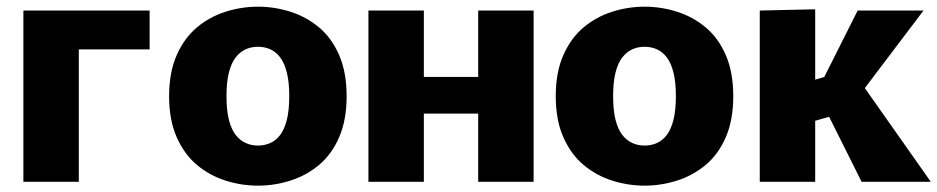

<svg xmlns="http://www.w3.org/2000/svg" viewBox="-20 -552 2846 583"><path d="M51 0V-520H219.3V0ZM150.7 -402V-520H434.3V-402Z M763.3 11.7Q713.2 11.7 665 -3.6Q616.8 -18.8 578.2 -51Q539.7 -83.2 516.6 -135.3Q493.5 -187.3 493.5 -260Q493.5 -332.7 516.6 -384.7Q539.7 -436.8 578.2 -469Q616.8 -501.2 665 -516.4Q713.2 -531.7 763.3 -531.7Q813.5 -531.7 861.7 -516.4Q909.8 -501.2 948.5 -469Q987.2 -436.8 1009.8 -384.7Q1032.5 -332.7 1032.5 -260Q1032.5 -187.3 1009.8 -135.3Q987.2 -83.2 948.5 -51Q909.8 -18.8 861.7 -3.6Q813.5 11.7 763.3 11.7ZM763.3 -110Q783.5 -110 800.9 -117.8Q818.3 -125.7 831.1 -142.7Q843.8 -159.7 851.1 -188.7Q858.3 -217.7 858.3 -260Q858.3 -302.3 851.1 -331.3Q843.8 -360.3 831.1 -377.3Q818.3 -394.3 800.9 -402.2Q783.5 -410 763.3 -410Q743.2 -410 725.8 -402.2Q708.5 -394.3 695.3 -377.3Q682.2 -360.3 674.9 -331.3Q667.7 -302.3 667.7 -260Q667.7 -217.7 674.9 -188.7Q682.2 -159.7 695.3 -142.7Q708.5 -125.7 725.8 -117.8Q743.2 -110 763.3 -110Z M1098.7 -520H1267V-318.3H1432V-520H1600.3V0H1432V-207H1267V0H1098.7Z M1937.3 11.7Q1887.2 11.7 1839 -3.6Q1790.8 -18.8 1752.2 -51Q1713.7 -83.2 1690.6 -135.3Q1667.5 -187.3 1667.5 -260Q1667.5 -332.7 1690.6 -384.7Q1713.7 -436.8 1752.2 -469Q1790.8 -501.2 1839 -516.4Q1887.2 -531.7 1937.3 -531.7Q1987.5 -531.7 2035.7 -516.4Q2083.8 -501.2 2122.5 -469Q2161.2 -436.8 2183.8 -384.7Q2206.5 -332.7 2206.5 -260Q2206.5 -187.3 2183.8 -135.3Q2161.2 -83.2 2122.5 -51Q2083.8 -18.8 2035.7 -3.6Q1987.5 11.7 1937.3 11.7ZM1937.3 -110Q1957.5 -110 1974.9 -117.8Q1992.3 -125.7 2005.1 -142.7Q2017.8 -159.7 2025.1 -188.7Q2032.3 -217.7 2032.3 -260Q2032.3 -302.3 2025.1 -331.3Q2017.8 -360.3 2005.1 -377.3Q1992.3 -394.3 1974.9 -402.2Q1957.5 -410 1937.3 -410Q1917.2 -410 1899.8 -402.2Q1882.5 -394.3 1869.3 -377.3Q1856.2 -360.3 1848.9 -331.3Q1841.7 -302.3 1841.7 -260Q1841.7 -217.7 1848.9 -188.7Q1856.2 -159.7 1869.3 -142.7Q1882.5 -125.7 1899.8 -117.8Q1917.2 -110 1937.3 -110Z M2287 -520 2455.3 -523.8V-310.2L2518.3 -328.3L2466.8 -286.3L2584.3 -520H2784.2L2575.7 -244.5L2575.3 -328.2L2806.3 0H2596.2L2466.2 -260.3L2541.7 -210.3L2455.3 -185.2V0H2287Z"/></svg>

Font: Murecho Thin
Style: Regular
Weight: 100
Designer: Neil Summerour
Foundry: Positype
Version: Version 1.010